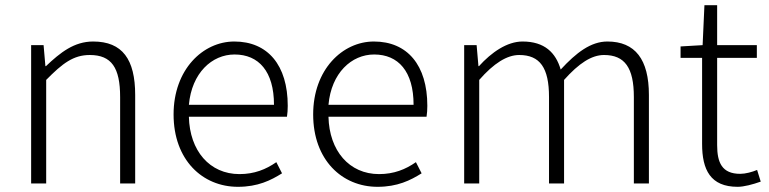

<svg xmlns="http://www.w3.org/2000/svg" viewBox="-20 -707 2965 740"><path d="M100 0H158V-399C221 -463 263 -495 326 -495C410 -495 443 -446 443 -333V0H501V-341C501 -478 452 -547 339 -547C266 -547 213 -505 157 -452H155L148 -533H100Z M897 13C974 13 1024 -12 1067 -39L1045 -82C1005 -54 960 -36 903 -36C788 -36 711 -126 708 -257H1086C1088 -270 1089 -284 1089 -299C1089 -456 1012 -547 883 -547C762 -547 649 -439 649 -266C649 -91 760 13 897 13ZM708 -303C719 -426 797 -497 884 -497C977 -497 1036 -432 1036 -303Z M1435 13C1512 13 1562 -12 1605 -39L1583 -82C1543 -54 1498 -36 1441 -36C1326 -36 1249 -126 1246 -257H1624C1626 -270 1627 -284 1627 -299C1627 -456 1550 -547 1421 -547C1300 -547 1187 -439 1187 -266C1187 -91 1298 13 1435 13ZM1246 -303C1257 -426 1335 -497 1422 -497C1515 -497 1574 -432 1574 -303Z M1769 0H1827V-399C1883 -463 1934 -495 1981 -495C2061 -495 2096 -446 2096 -333V0H2154V-399C2211 -463 2260 -495 2308 -495C2388 -495 2423 -446 2423 -333V0H2481V-341C2481 -478 2428 -547 2321 -547C2257 -547 2201 -504 2141 -439C2122 -504 2079 -547 1994 -547C1934 -547 1874 -505 1826 -452H1824L1817 -533H1769Z M2823 13C2847 13 2881 4 2912 -7L2898 -52C2879 -44 2853 -37 2833 -37C2762 -37 2744 -81 2744 -148V-484H2897V-533H2744V-687H2695L2688 -533L2603 -528V-484H2686V-152C2686 -53 2718 13 2823 13Z"/></svg>

Font: Spoqa Han Sans Neo Light
Style: Regular
Weight: 300
Designer: [Spoqa Han Sans Neo] Dong-huui Kim  Younghwa Kang  Yujin Lee  [Noto Sans] Ryoko NISHIZUKA  (kana & ideographs); Paul D. 
Foundry: Spoqa (http://www.spoqa-han-sans.com)
Version: Version 1.000